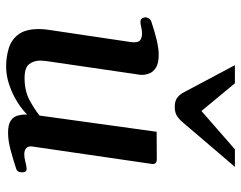

<svg xmlns="http://www.w3.org/2000/svg" viewBox="-101 -683 798 636"><g transform="rotate(90 298.0 -365.0)"><path d="M200.7 13.7Q168.9 13.7 140.4 5.1Q111.8 -3.4 94 -27.1Q76.2 -50.8 76.2 -95.2Q76.2 -111.8 79.6 -132.3L119.6 -401.4Q120.1 -404.8 120.1 -410.2Q120.1 -426.3 111.6 -431.4Q103 -436.5 91.3 -436.5Q81.1 -436.5 69.8 -433.8Q58.6 -431.2 51.8 -431.2Q40 -431.2 37.6 -445.3Q36.6 -450.7 40.3 -457.8Q43.9 -464.8 51.8 -467.3Q123.5 -491.7 160.2 -491.7Q189.5 -491.7 203.9 -482.7Q218.3 -473.6 223.1 -460.9Q228 -448.2 228 -437Q228 -429.2 226.8 -423.3Q225.6 -417.5 225.6 -416L182.6 -121.6Q182.1 -116.2 181.4 -110.4Q180.7 -104.5 180.7 -99.1Q180.7 -78.1 192.4 -62.7Q204.1 -47.4 238.3 -47.4Q280.8 -47.4 311 -63.5Q341.3 -79.6 362.8 -97.2L416.5 -484.9L507.3 -485.4Q523.4 -485.4 523.4 -471.7L465.3 -72.8Q463.4 -60.5 470.2 -53.5Q477.1 -46.4 491.7 -46.4Q501 -46.4 515.6 -50Q530.3 -53.7 537.6 -54.2Q543 -54.7 546.9 -51.8Q550.8 -48.8 550.8 -38.6Q550.8 -33.2 548.6 -27.8Q546.4 -22.5 540 -20Q511.2 -10.3 478.5 -1.5Q445.8 7.3 419.9 7.3Q392.6 7.3 379.6 -1.7Q366.7 -10.7 363 -23.9Q359.4 -37.1 359.4 -48.8Q359.4 -50.3 359.4 -52.2Q359.4 -54.2 359.4 -56.2Q345.2 -41 319.8 -24.7Q294.4 -8.3 262.9 2.7Q231.4 13.7 200.7 13.7ZM334.5 -544.9Q315.4 -544.9 305.4 -552Q295.4 -559.1 288.6 -569.8L195.8 -744.1H255.9L347.7 -633.3L474.6 -744.1H532.7L387.7 -574.2Q377.9 -562 366 -553.5Q354 -544.9 334.5 -544.9Z"/></g></svg>

Font: Gelasio Medium
Style: Italic
Weight: 500
Italic angle: -8.5°
Designer: Eben Sorkin
Foundry: Eben Sorkin
Version: Version 1.008